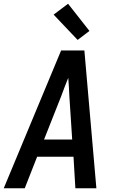

<svg xmlns="http://www.w3.org/2000/svg" viewBox="-23 -1004 643 1024"><path d="M-3 0 201 -490 303 -735H427L491 0H379L369 -168H175L109 0ZM362 -260 347 -490Q346 -515 344.5 -539.5Q343 -564 341 -589Q331 -564 321.5 -539.5Q312 -515 303 -490L212 -260ZM391 -791 263 -926 340 -984 454 -839Z"/></svg>

Font: Iosevka Semibold Extended
Style: Italic
Weight: 600
Width: 7
Italic angle: -9°
Monospace: yes
Designer: Belleve Invis
Foundry: Belleve Invis
Version: Version 32.5.0; ttfautohint (v1.8.4)